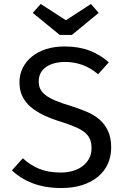

<svg xmlns="http://www.w3.org/2000/svg" viewBox="-20 -935 640 967"><path d="M540 -192Q540 -147 523 -109.5Q506 -72 473.5 -45Q441 -18 394.5 -3Q348 12 289 12Q208 12 146 -11.5Q84 -35 40 -77L95 -138Q131 -104 177 -85Q223 -66 286 -66Q316 -66 344 -73.5Q372 -81 393.5 -96.5Q415 -112 428 -135Q441 -158 441 -189Q441 -213 434 -231.5Q427 -250 410.5 -265Q394 -280 365 -293Q336 -306 293 -320Q243 -335 203 -353.5Q163 -372 135 -396Q107 -420 92.5 -450.5Q78 -481 78 -521Q78 -561 95 -594Q112 -627 142 -651Q172 -675 213.5 -688Q255 -701 305 -701Q377 -701 431.5 -680Q486 -659 528 -621L474 -561Q437 -593 395 -608Q353 -623 309 -623Q281 -623 256.5 -617Q232 -611 214 -599Q196 -587 185.5 -568.5Q175 -550 175 -525Q175 -503 183 -486.5Q191 -470 210 -455.5Q229 -441 260 -428Q291 -415 338 -401Q379 -388 416 -372.5Q453 -357 480.5 -333.5Q508 -310 524 -275.5Q540 -241 540 -192ZM312 -833 438 -915 477 -870 342 -759H281L145 -870L185 -915Z"/></svg>

Font: Wlorlttqgufhjawjgtejqphaquk
Style: Regular
Weight: 400
Monospace: yes
Designer: Carrois Corporate & Edenspiekermann
Foundry: Carrois Corporate GbR & Edenspiekermann AG
Version: Version 2.001